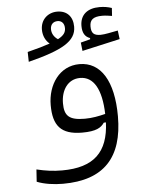

<svg xmlns="http://www.w3.org/2000/svg" viewBox="-56 -641 698 909"><g transform="rotate(-5 293.0 -186.0)"><path d="M206.5 223.1C401.4 223.1 493.2 123 493.2 -72.8C493.2 -240.2 434.6 -334.5 333 -334.5C237.8 -334.5 180.7 -249.5 180.7 -152.8C180.7 -56.2 216.3 -10.3 318.4 -10.3C385.3 -10.3 408.7 -25.9 423.8 -48.3L434.1 -48.8C428.2 91.8 359.4 159.7 208 159.7C165.5 159.7 130.4 154.8 86.9 144.5L83 202.6C118.2 216.8 164.1 223.1 206.5 223.1ZM434.1 -88.9C402.8 -81.1 371.6 -74.7 336.4 -74.7C261.7 -74.7 239.3 -96.7 239.3 -156.2C239.3 -218.8 272 -269 330.1 -269C394.5 -269 430.7 -207 434.1 -88.9ZM95.2 -366.2C257.3 -407.2 323.7 -444.3 323.7 -513.2C323.7 -562 295.4 -591.3 249.5 -591.3C205.6 -591.3 170.4 -560.1 170.4 -512.7C170.4 -482.4 183.1 -458.5 201.2 -443.8C174.8 -434.6 139.6 -424.3 94.2 -413.1ZM353 -395.5 533.2 -436 527.8 -477.1C499 -471.7 465.3 -463.9 445.3 -463.9C413.6 -463.9 400.9 -475.1 400.9 -507.8C400.9 -537.6 416 -553.2 460 -553.2C476.6 -553.2 491.2 -550.8 506.8 -548.3L509.3 -585.9C491.7 -591.8 473.6 -595.2 451.2 -595.2C394 -595.2 358.4 -566.9 358.4 -513.7C358.4 -481.4 369.6 -461.4 394 -453.1V-447.3L348.6 -435.5ZM242.2 -460.9C222.7 -473.6 213.4 -491.7 213.4 -511.2C213.4 -532.7 226.6 -546.4 248 -546.4C267.1 -546.4 279.8 -532.7 279.8 -510.3C279.8 -491.7 272 -476.6 242.2 -460.9Z"/></g></svg>

Font: Cascadia Code Light
Style: Regular
Weight: 300
Monospace: yes
Designer: Aaron Bell
Foundry: Saja Typeworks
Version: Version 2404.023